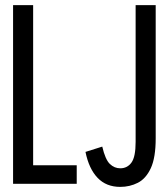

<svg xmlns="http://www.w3.org/2000/svg" viewBox="-20 -720 656 752"><path d="M31.2 0V-700H109.8V-72.8H280.5V0ZM451 12Q396.1 12 362.2 -23.5Q328.2 -59 314.8 -125L380.5 -145.8Q392.5 -94.8 410.3 -77.8Q428.1 -60.8 451 -60.8Q478.4 -60.8 494.8 -83.1Q511.2 -105.4 511.2 -164V-700H589.8V-178.2Q589.8 -102.8 570.8 -61.6Q551.8 -20.4 520.1 -4.2Q488.5 12 451 12Z"/></svg>

Font: Overpass Mono Light
Style: Regular
Weight: 300
Monospace: yes
Designer: Delve Withrington, Dave Bailey
Foundry: Delve Fonts LLC
Version: Version 4.000